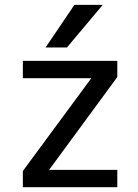

<svg xmlns="http://www.w3.org/2000/svg" viewBox="-20 -778 576 800"><path d="M408.2 -757.8 258.8 -580.1H169.9L290 -757.8ZM75.2 -524.4H468.8V-457L184.6 -70.3H468.8V2H75.2V-65.4L360.4 -452.1H75.2Z"/></svg>

Font: irohakakuC Regular
Style: Regular
Weight: 400
Designer: [Source Han Sans]
Ryoko NISHIZUKA Ë•øÂ°öÊ∂ºÂ≠ê (kana & ideographs); Paul D. Hunt (Latin, Greek & Cyrillic); Wenlong ZHAN
Version: Version 1.001.20160904